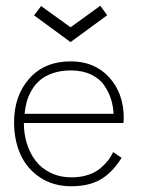

<svg xmlns="http://www.w3.org/2000/svg" viewBox="-20 -636 510 668"><path d="M98.5 -582.5 123 -615 225.5 -541 329 -616 353 -583 225.5 -489.5ZM63 -208Q63 -171 73.2 -137.5Q83.5 -104 103.5 -77.2Q123.5 -50.5 156 -34.8Q188.5 -19 229.5 -19Q261.5 -19 287.8 -28Q314 -37 330.8 -51.8Q347.5 -66.5 357.5 -79.8Q367.5 -93 373.5 -107L403 -87Q371.5 -36 330.8 -12Q290 12 228 12Q165.5 12 119.5 -18.5Q73.5 -49 51.2 -98.8Q29 -148.5 29 -210.5Q29 -303 82 -362.8Q135 -422.5 226.5 -422.5Q309 -422.5 359.8 -367Q410.5 -311.5 410.5 -225Q410.5 -222 410 -216.2Q409.5 -210.5 409.5 -208ZM375 -240Q374 -266.5 366.2 -291.2Q358.5 -316 342.2 -339.5Q326 -363 296.2 -377Q266.5 -391 226.5 -391Q192.5 -391 165 -381.8Q137.5 -372.5 120 -357.8Q102.5 -343 90.5 -322.5Q78.5 -302 73 -282Q67.5 -262 65.5 -240Z"/></svg>

Font: League Spartan ExtraLight
Style: Regular
Weight: 200
Foundry: The League of Moveable Type
Version: Version 2.002